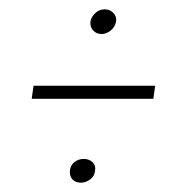

<svg xmlns="http://www.w3.org/2000/svg" viewBox="-20 -490 398 412"><path d="M48 -278 52 -306H313L309 -278ZM154 -98Q142 -98 135.5 -105Q129 -112 130 -124Q131 -135 139.5 -142Q148 -149 160 -149Q171 -149 178.5 -142Q186 -135 184 -124Q183 -112 173.5 -105Q164 -98 154 -98ZM198 -417Q187 -417 180 -424.5Q173 -432 174 -444Q176 -454 184.5 -462Q193 -470 205 -470Q216 -470 223.5 -462Q231 -454 229 -444Q227 -432 217.5 -424.5Q208 -417 198 -417Z"/></svg>

Font: Alumni Sans Thin ExtraLight
Style: Italic
Weight: 250
Italic angle: -8°
Version: Version 1.016